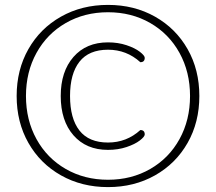

<svg xmlns="http://www.w3.org/2000/svg" viewBox="-20 -752 882 784"><path d="M48 -360Q48 -467 96 -551.5Q144 -636 229 -684Q314 -732 421 -732Q528 -732 613 -684Q698 -636 746 -551.5Q794 -467 794 -360Q794 -253 746 -168.5Q698 -84 613 -36Q528 12 421 12Q314 12 229 -36Q144 -84 96 -168.5Q48 -253 48 -360ZM756 -360Q756 -458 713 -536Q670 -614 593.5 -658Q517 -702 421 -702Q325 -702 248.5 -658Q172 -614 129 -536Q86 -458 86 -360Q86 -262 129 -184Q172 -106 248.5 -62Q325 -18 421 -18Q517 -18 593.5 -62Q670 -106 713 -184Q756 -262 756 -360ZM228 -360Q228 -460 280 -519.5Q332 -579 421 -579Q462 -579 496.5 -567.5Q531 -556 551 -540.5Q571 -525 571 -516Q571 -498 553 -498Q497 -549 421 -549Q343 -549 304.5 -500Q266 -451 266 -360Q266 -268 304.5 -219Q343 -170 421 -170Q497 -170 553 -221Q571 -221 571 -203Q571 -194 551 -178.5Q531 -163 496.5 -151.5Q462 -140 421 -140Q332 -140 280 -199.5Q228 -259 228 -360Z"/></svg>

Font: Thasadith
Style: Regular
Weight: 400
Designer: Cadson Demak Co.,Ltd.
Foundry: Cadson Demak Co.,Ltd.
Version: Version 1.000; ttfautohint (v1.6)